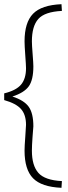

<svg xmlns="http://www.w3.org/2000/svg" viewBox="-20 -771 325 915"><path d="M139 -169Q138 -159 135 -117.5Q132 -76 132 -53Q132 18 163 53Q194 88 275 92L273 124Q178 120 137.5 78.5Q97 37 97 -53Q97 -74 100.5 -119.5Q104 -165 104 -176Q104 -224 80.5 -251Q57 -278 0 -294V-326Q57 -340 80.5 -368Q104 -396 104 -446Q104 -459 100.5 -506.5Q97 -554 97 -574Q97 -664 137.5 -705.5Q178 -747 273 -751L275 -719Q193 -715 162.5 -680.5Q132 -646 132 -574Q132 -557 135.5 -513Q139 -469 139 -455Q139 -390 117 -359.5Q95 -329 39 -311Q95 -293 117 -262Q139 -231 139 -169Z"/></svg>

Font: TitilliumText22L Th
Style: Thin
Weight: 100
Designer: Campivisivi
Foundry: Campivisivi
Version: 1.000